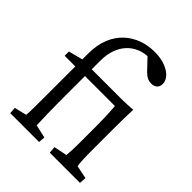

<svg xmlns="http://www.w3.org/2000/svg" viewBox="-226 -952 1083 1083"><g transform="rotate(45 315.5 -410.5)"><path d="M42 0H272L275 -39L196 -57C194 -112 192 -175 192 -236V-446H431C433 -420 437 -372 437 -283V-184C437 -99 435 -80 433 -57L354 -41L357 0H598L601 -41L522 -57C518 -77 516 -116 516 -194V-342C516 -414 517 -455 519 -504C490 -502 458 -500 428 -500H192V-570C192 -701 271 -770 362 -775L417 -717C445 -687 464 -680 487 -680C518 -680 534 -699 534 -725C534 -774 472 -821 374 -821C239 -821 115 -734 115 -550V-502L30 -480V-446H115V-233C115 -126 115 -86 112 -57L39 -39Z"/></g></svg>

Font: TPK Tissa Web Quiz
Style: Regular
Weight: 400
Designer: Jacques Le Bailly, Suppakit Chalermlarp | Katatrad Co.,Ltd.
Foundry: Jacques Le Bailly, Cadson Demak Co.,Ltd.
Version: Version 5.000;Glyphs 3.1.2 (3151)